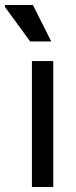

<svg xmlns="http://www.w3.org/2000/svg" viewBox="-59 -744 301 764"><path d="M68 0V-501H153V0ZM145 -579H61L-39 -716V-724H72Z"/></svg>

Font: Fustat Medium
Style: Regular
Weight: 500
Designer: Mohamed Gaber, Khaled Hosny, Laura Garcia Mut
Foundry: Kief Type Foundry, Alif Type Foundry, Hard Type Foundry
Version: Version 1.007